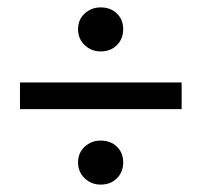

<svg xmlns="http://www.w3.org/2000/svg" viewBox="-20 -589 545 519"><path d="M34 -294V-366H471V-294ZM252 -90Q227 -90 209 -107Q191 -124 191 -150Q191 -176 209 -192.5Q227 -209 252 -209Q279 -209 296 -192.5Q313 -176 313 -150Q313 -124 296 -107Q279 -90 252 -90ZM252 -450Q227 -450 209 -467Q191 -484 191 -510Q191 -536 209 -552.5Q227 -569 252 -569Q279 -569 296 -552.5Q313 -536 313 -510Q313 -484 296 -467Q279 -450 252 -450Z"/></svg>

Font: UmiuVSE Medium
Style: Regular
Weight: 500
Designer: Paul D. Hunt
Foundry: Adobe
Version: Version 3.046;September 5, 2023;FontCreator 14.0.0.2901 64-b